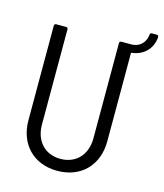

<svg xmlns="http://www.w3.org/2000/svg" viewBox="-116 -867 820 962"><g transform="rotate(15 293.5 -386.0)"><path d="M577 -780H552C546 -780 542 -777 542 -770C537 -722 502 -700 468 -700H415C409 -700 405 -696 405 -690V-196C405 -111 352 -54 271 -54C191 -54 138 -111 138 -196V-690C138 -696 134 -700 128 -700H77C71 -700 67 -696 67 -690V-200C67 -75 149 8 271 8C394 8 476 -75 476 -200V-656C476 -658 477 -660 480 -660C535 -666 582 -704 587 -770C587 -776 583 -780 577 -780Z"/></g></svg>

Font: Barlow Semi Condensed
Style: Regular
Weight: 400
Width: 4
Designer: Jeremy Tribby
Foundry: Tribby Type
Version: Version 1.422;hotconv 1.0.109;makeotfexe 2.5.65596